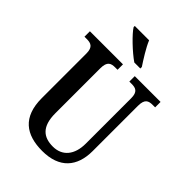

<svg xmlns="http://www.w3.org/2000/svg" viewBox="-267 -1047 1174 1174"><g transform="rotate(45 319.5 -460.5)"><path d="M341 -771H393V-784C368 -822 327 -886 309 -931H185V-921C206 -886 288 -807 341 -771ZM325 10C474 10 544 -74 544 -208V-599C544 -659 569 -667 605 -667H625V-714H402V-667H422C456 -667 482 -659 482 -603V-210C482 -114 434 -55 352 -55C271 -55 219 -95 219 -210V-599C219 -659 245 -667 280 -667H300V-714H14V-667H34C68 -667 95 -659 95 -603V-217C95 -53 185 10 325 10Z"/></g></svg>

Font: Noto Serif Bengali Condensed SemiBold
Style: Regular
Weight: 600
Width: 3
Designer: Juan Bruce, Universal Thirst, Indian Type Foundry and the Monotype Design Team.
Foundry: Monotype Imaging Inc.
Version: Version 2.003